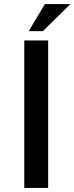

<svg xmlns="http://www.w3.org/2000/svg" viewBox="-20 -929 368 949"><path d="M100 -729H218V0H100ZM328 -909 192 -775H122L202 -909Z"/></svg>

Font: Reem Kufi Medium
Style: Regular
Weight: 500
Designer: Khaled Hosny
Version: Version 1.001